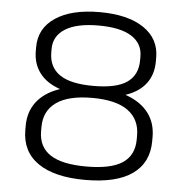

<svg xmlns="http://www.w3.org/2000/svg" viewBox="-51 -757 783 814"><g transform="rotate(5 340.0 -350.0)"><path d="M341 7Q210 7 140 -41.5Q70 -90 70 -182V-199Q70 -259 102 -301Q134 -343 194.5 -365Q255 -387 341 -387Q426 -387 486 -365Q546 -343 578 -301Q610 -259 610 -199V-182Q610 -90 542 -41.5Q474 7 341 7ZM341 -50Q446 -50 495 -83Q544 -116 544 -183V-200Q544 -268 493.5 -305Q443 -342 341 -342Q240 -342 188.5 -305.5Q137 -269 137 -200V-183Q137 -116 187 -83Q237 -50 341 -50ZM341 -348Q258 -348 201 -367.5Q144 -387 114.5 -426Q85 -465 85 -520V-536Q85 -616 153 -661.5Q221 -707 341 -707Q461 -707 528.5 -661.5Q596 -616 596 -536V-520Q596 -464 567 -425.5Q538 -387 481 -367.5Q424 -348 341 -348ZM341 -393Q439 -393 484 -424.5Q529 -456 529 -519V-534Q529 -590 481.5 -620Q434 -650 341 -650Q248 -650 199.5 -619.5Q151 -589 151 -534V-519Q151 -457 197 -425Q243 -393 341 -393Z"/></g></svg>

Font: Pathway Extreme 8pt Thin 12pt ExtraLight
Style: Regular
Weight: 250
Version: Version 1.001;gftools[0.9.26]